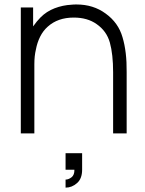

<svg xmlns="http://www.w3.org/2000/svg" viewBox="-20 -596 648 858"><path d="M546 -274V0H485.5V-273Q485.5 -353 471 -405.5Q456.5 -457.5 411.5 -488.5Q370.5 -517.5 309.5 -517.5Q238.5 -517.5 193.5 -477Q172.5 -458.5 159.2 -431.8Q146 -405 140.5 -375Q137 -360.5 135.2 -344Q133.5 -327.5 133.5 -308.5V0H73V-562.5H128V-478Q136.5 -490 144.5 -499.8Q152.5 -509.5 160.5 -517.5Q187.5 -545 224 -559Q260.5 -573 300 -575Q304 -575.5 309.5 -575.8Q315 -576 322 -576Q397 -576 452 -535.5Q509 -494.5 527.5 -429.5Q547 -365 546 -274ZM273 88.5H347V162.5Q347 202 324.5 222Q301.5 242.5 273 242.5V206.5Q286.5 206.5 300 196Q313 185.5 312.5 162.5H273Z"/></svg>

Font: Russisch Sans Light
Style: Regular
Weight: 300
Designer: Michael Sharanda (font) & Cristiano Sobral (main changes)
Foundry: Michael Sharanda
Version: Version 2.00;September 8, 2020;FontCreator 13.0.0.2681 64-bi